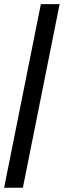

<svg xmlns="http://www.w3.org/2000/svg" viewBox="-53 -718 310 924"><path d="M233.9 -698.2 57.1 185.5H-33.2L143.6 -698.2Z"/></svg>

Font: Sansation
Style: Italic
Weight: 400
Designer: Bernd Montag
Version: Version 1.301